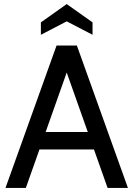

<svg xmlns="http://www.w3.org/2000/svg" viewBox="-20 -924 656 944"><path d="M458 -189H158V-275H458ZM294 -607H322L107 0H7L258 -700H358L609 0H509ZM181 -753V-814L308 -904L435 -814V-753L308 -819Z"/></svg>

Font: Cabin VF Beta
Style: Regular
Weight: 400
Designer: Pablo Impallari
Foundry: Pablo Impallari. http://www.impallari.com Igino Marini. http://www.ikern.com
Version: Version 2.200